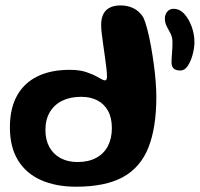

<svg xmlns="http://www.w3.org/2000/svg" viewBox="-20 -661 737 708"><path d="M260.5 27.5Q186.5 27.5 131.5 3.2Q76.5 -21 46.5 -69.8Q16.5 -118.5 16.5 -191.5Q16.5 -260.5 42.5 -307.8Q68.5 -355 117.8 -379.2Q167 -403.5 236.5 -403.5Q273 -403.5 297 -395.5Q321 -387.5 336 -379Q346.5 -373 354.8 -368.8Q363 -364.5 367 -364.5Q374.5 -364.5 374.5 -378.5Q374.5 -389.5 372.5 -408.2Q370.5 -427 367.2 -449.5Q364 -472 360.8 -494.8Q357.5 -517.5 355.2 -537Q353 -556.5 353 -568.5Q353 -641 425.5 -641Q451 -641 472.8 -630.2Q494.5 -619.5 508.5 -597Q516 -580.5 523.2 -552.8Q530.5 -525 536.5 -491.8Q542.5 -458.5 547.2 -423.8Q552 -389 554.2 -357.8Q556.5 -326.5 556.5 -304Q556.5 -191 527.5 -117.5Q498.5 -44 433.8 -8.2Q369 27.5 260.5 27.5ZM265.5 -63.5Q306 -63.5 334.5 -78.8Q363 -94 377.8 -122.2Q392.5 -150.5 392.5 -188.5Q392.5 -226.5 378.5 -252Q364.5 -277.5 339.2 -290.8Q314 -304 279 -304Q239.5 -304 210 -289.8Q180.5 -275.5 164 -248Q147.5 -220.5 147.5 -181.5Q147.5 -145 162 -118.8Q176.5 -92.5 203.2 -78Q230 -63.5 265.5 -63.5ZM645.5 -401Q628 -401 620.2 -408.5Q612.5 -416 612.5 -431Q612.5 -443 614.2 -463.8Q616 -484.5 616 -505.5Q616 -523.5 609 -537Q602 -550.5 595 -563.5Q588 -576.5 588 -593Q588 -607.5 596.8 -618Q605.5 -628.5 620 -628.5Q642.5 -628.5 659.8 -609.5Q677 -590.5 687 -562.2Q697 -534 697 -506.5Q697 -485 690.5 -460.2Q684 -435.5 672.5 -418.2Q661 -401 645.5 -401Z"/></svg>

Font: Gluten Medium
Style: Regular
Weight: 500
Designer: Tyler Finck
Foundry: Etcetera Type Company
Version: Version 1.300